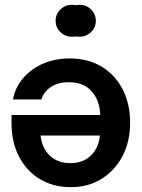

<svg xmlns="http://www.w3.org/2000/svg" viewBox="-20 -772 595 804"><path d="M271.5 -527.3Q349.1 -527.3 406 -492.7Q462.9 -458 493.9 -397.2Q524.9 -336.4 524.9 -258.3Q524.9 -179.7 493.2 -118.9Q461.4 -58.1 405.5 -23.2Q349.6 11.7 276.9 11.7Q202.1 11.7 146.2 -22.5Q90.3 -56.6 59.3 -116.9Q28.3 -177.2 28.3 -256.3V-290.5H399.9Q397.5 -352.5 363.5 -390.1Q329.6 -427.7 268.6 -427.7Q223.1 -427.7 193.4 -408Q163.6 -388.2 153.3 -355.5H34.2Q43.9 -406.2 77.1 -445.1Q110.4 -483.9 160.6 -505.6Q210.9 -527.3 271.5 -527.3ZM398.4 -204.6H149.9Q155.8 -150.9 189 -119.9Q222.2 -88.9 274.4 -88.9Q327.1 -88.9 359.9 -119.9Q392.6 -150.9 398.4 -204.6ZM313 -618.2Q304.7 -618.2 296.9 -619.6Q289.1 -618.2 281.2 -618.2Q252.9 -618.2 232.9 -637.7Q212.9 -657.2 212.9 -685.1Q212.9 -712.9 232.9 -732.4Q252.9 -752 281.2 -752Q289.1 -752 296.9 -750Q304.7 -752 313 -752Q341.3 -752 361.3 -732.4Q381.3 -712.9 381.3 -685.1Q381.3 -657.2 361.3 -637.7Q341.3 -618.2 313 -618.2Z"/></svg>

Font: Inter Display Semi Bold
Style: Regular
Weight: 600
Designer: Rasmus Andersson
Foundry: rsms
Version: Version 4.000;git-37864ae